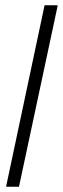

<svg xmlns="http://www.w3.org/2000/svg" viewBox="-20 -708 239 728"><path d="M3 0 149 -688H199L52 0Z"/></svg>

Font: Saira Ultra Condensed Light
Style: Italic
Weight: 300
Width: 1
Italic angle: -12°
Designer: Hector Gatti with collaboration of the Omnibus-Type team
Foundry: Omnibus-Type
Version: Version 1.001; ttfautohint (v1.8)